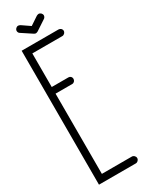

<svg xmlns="http://www.w3.org/2000/svg" viewBox="-334 -1400 1130 1455"><g transform="rotate(-30 231.0 -673.0)"><path d="M215 -1230C221 -1230 229 -1234 233 -1236L321 -1294C329 -1298 335 -1310 335 -1318C335 -1334 321 -1348 305 -1348C299 -1348 291 -1344 287 -1342L215 -1294L145 -1342C141 -1344 133 -1348 127 -1348C111 -1348 97 -1334 97 -1318C97 -1308 103 -1298 111 -1294L199 -1236C203 -1234 209 -1230 215 -1230ZM55 -1170V-794V-790V-784V2H377C393 2 407 -12 407 -28C407 -44 393 -58 377 -58H115V-760H261C277 -760 289 -774 289 -790C289 -806 277 -818 261 -818H115V-1112H377C393 -1112 407 -1126 407 -1142C407 -1158 393 -1170 377 -1170Z"/></g></svg>

Font: bauhaus_2017
Style: _regular
Weight: 400
Version: Version 1.0